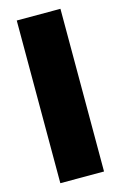

<svg xmlns="http://www.w3.org/2000/svg" viewBox="-110 -749 503 798"><g transform="rotate(-15 141.0 -350.0)"><path d="M235 0H47V-700H235Z"/></g></svg>

Font: Golos Text ExtraBold
Style: Regular
Weight: 800
Designer: A.Korolkova, Vitaly Kuzmin
Foundry: ParaType Ltd
Version: Version 2.004